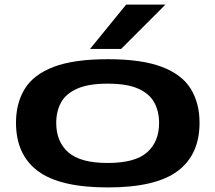

<svg xmlns="http://www.w3.org/2000/svg" viewBox="-20 -810 942 840"><path d="M50 -273Q50 -359 88.5 -421.5Q127 -484 215 -517.5Q303 -551 452 -551Q600 -551 688 -517.5Q776 -484 814.5 -421.5Q853 -359 853 -273Q853 -133 757 -61.5Q661 10 452 10Q242 10 146 -61.5Q50 -133 50 -273ZM226 -272Q226 -190 279 -143.5Q332 -97 451 -97Q571 -97 623.5 -143.5Q676 -190 676 -272Q676 -323 655 -361.5Q634 -400 585 -422Q536 -444 451 -444Q367 -444 317.5 -422Q268 -400 247 -361.5Q226 -323 226 -272ZM374 -596 532 -790H704L510 -596Z"/></svg>

Font: Georama ExtraExtended SemiBold
Style: Regular
Weight: 600
Width: 8
Designer: Jean-Baptiste Levee
Foundry: Production Type
Version: Version 1.000